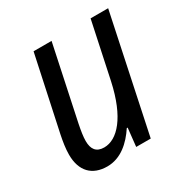

<svg xmlns="http://www.w3.org/2000/svg" viewBox="-132 -646 742 767"><g transform="rotate(-30 239.5 -263.0)"><path d="M149 10C212 10 259 -34 292 -84H296L287 0H354L467 -536H386L331 -277C299 -129 237 -62 176 -62C139 -62 124 -84 124 -121C124 -141 128 -166 134 -196L206 -536H123L50 -195C44 -166 39 -135 39 -107C39 -31 80 10 149 10Z"/></g></svg>

Font: Noto Sans Display SemiCondensed
Style: Italic
Weight: 400
Width: 4
Italic angle: -12°
Designer: Monotype Design Team
Foundry: Monotype Imaging Inc.
Version: Version 1.900